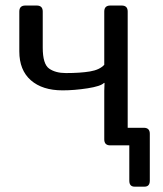

<svg xmlns="http://www.w3.org/2000/svg" viewBox="-20 -533 597 704"><path d="M50.8 -344.7V-490.7Q50.8 -512.7 72.8 -512.7H114.7Q136.7 -512.7 136.7 -490.7V-358.4Q136.7 -297.9 160.2 -281.5Q183.6 -265.1 221.7 -265.1Q274.4 -265.1 309.8 -271Q345.2 -276.9 362.3 -295.4V-490.7Q362.3 -512.7 384.3 -512.7H426.3Q448.2 -512.7 448.2 -490.7V-64.5H507.3Q529.3 -64.5 529.3 -42.5V129.4Q529.3 151.4 509.8 151.4H473.6Q454.1 151.4 454.1 129.4V0H384.3Q362.3 0 362.3 -22V-199.7Q362.8 -214.4 363.3 -229H361.3Q349.6 -216.8 301 -209.2Q252.4 -201.7 209.5 -201.7Q135.3 -201.7 93 -238.8Q50.8 -275.9 50.8 -344.7Z"/></svg>

Font: Istok
Style: Regular
Weight: 500
Designer: Andrey V. Panov
Foundry: Andrey V. Panov
Version: Version 1.0.3